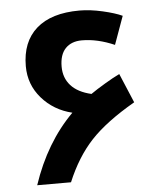

<svg xmlns="http://www.w3.org/2000/svg" viewBox="-50 -728 632 771"><g transform="rotate(-5 265.5 -342.0)"><path d="M68.8 0Q125 -168 234.9 -277.8Q160.6 -295.9 112.8 -350.8Q64.9 -405.8 64.9 -480Q64.9 -578.1 125 -631.1Q185.1 -684.1 298.8 -684.1Q341.8 -684.1 391.8 -672.6Q441.9 -661.1 470.2 -647.9L429.2 -534.2Q360.8 -564 297.9 -564Q255.9 -564 231.9 -539.1Q208 -514.2 208 -465.8Q208 -420.4 235.6 -389.6Q263.2 -358.9 317.9 -346.2Q340.8 -362.3 376.5 -383.5Q412.1 -404.8 436 -416L485.8 -297.9Q369.1 -230.5 307.6 -164.6Q246.1 -98.6 205.1 0Z"/></g></svg>

Font: Noto Sans Kufi Arabic
Style: Bold
Weight: 700
Designer: Monotype Design team
Foundry: Monotype Imaging Inc.
Version: Version 1.02